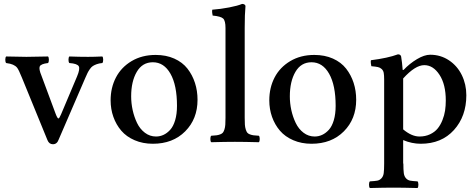

<svg xmlns="http://www.w3.org/2000/svg" viewBox="-20 -718 2402 972"><path d="M331.1 -398.9Q326.7 -403.3 326.7 -415.5Q326.7 -427.7 331.1 -432.1Q380.9 -430.2 425.8 -430.2Q456.1 -430.2 498 -432.1Q502.4 -427.7 502.4 -415.5Q502.4 -403.3 498 -398.9Q481.9 -397.5 469.7 -393.1Q457.5 -388.7 449.7 -383.5Q441.9 -378.4 434.6 -367.7Q427.2 -356.9 423.3 -348.9Q419.4 -340.8 412.1 -324.2L276.9 -11.2Q268.6 12.2 248 12.2Q228.5 12.2 220.2 -8.8L90.8 -325.2Q74.7 -365.2 66.4 -375.5Q51.3 -394 13.7 -398.4Q12.2 -398.9 11.2 -398.9Q6.8 -403.3 6.8 -415.5Q6.8 -427.7 11.2 -432.1Q75.7 -430.2 113.8 -430.2Q154.8 -430.2 223.1 -432.1Q227.5 -427.7 227.5 -415.5Q227.5 -403.3 223.1 -398.9Q186.5 -394.5 181.2 -381.6Q175.8 -368.7 189.9 -335L261.2 -143.1Q270.5 -118.2 275.9 -118.2Q280.3 -118.2 289.1 -139.2L370.1 -331.1Q386.2 -369.1 378.7 -382.6Q371.1 -396 331.1 -398.9Z M540 -210Q540 -273.9 566.9 -325.7Q593.8 -377.4 646.2 -408.7Q698.7 -439.9 768.1 -439.9Q820.8 -439.9 862.3 -421.4Q903.8 -402.8 929 -370.6Q954.1 -338.4 967 -298.3Q980 -258.3 980 -212.9Q980 -115.7 917.5 -53Q855 9.8 753.9 9.8Q703.1 9.8 661.6 -8.1Q620.1 -25.9 594 -56.4Q567.9 -86.9 554 -126.2Q540 -165.5 540 -210ZM753.9 -402.8Q700.7 -402.8 672.4 -354.2Q644 -305.7 644 -230Q644 -195.3 651.6 -160.6Q659.2 -126 673.8 -95.5Q688.5 -64.9 713.6 -45.9Q738.8 -26.9 770 -26.9Q789.6 -26.9 807.6 -35.2Q825.7 -43.5 841.6 -60.8Q857.4 -78.1 866.7 -109.4Q876 -140.6 876 -182.1Q876 -286.6 843 -344.7Q810.1 -402.8 753.9 -402.8Z M1218.8 -576.2V-122.1Q1218.8 -100.6 1219.7 -86.9Q1220.7 -73.2 1224.1 -62.7Q1227.5 -52.2 1231.4 -46.9Q1235.4 -41.5 1244.9 -37.8Q1254.4 -34.2 1263.9 -33Q1273.4 -31.7 1290.5 -30.8Q1294.9 -26.4 1294.9 -14.4Q1294.9 -2.4 1290.5 2Q1216.3 0 1169.4 0Q1121.6 0 1049.3 2Q1044.9 -2.4 1044.9 -14.4Q1044.9 -26.4 1049.3 -30.8Q1066.4 -31.7 1075.9 -33Q1085.4 -34.2 1095 -37.8Q1104.5 -41.5 1108.6 -46.9Q1112.8 -52.2 1116.2 -62.7Q1119.6 -73.2 1120.6 -86.9Q1121.6 -100.6 1121.6 -122.1V-576.2Q1121.6 -612.8 1109.9 -624Q1098.1 -635.3 1056.6 -639.2Q1055.2 -644 1054.2 -653.6Q1053.2 -663.1 1054.7 -668.9Q1096.2 -671.9 1140.4 -680.4Q1184.6 -689 1205.6 -698.2Q1212.9 -698.2 1217.8 -695.1Q1222.7 -691.9 1222.7 -687Q1218.8 -646 1218.8 -576.2Z M1343.3 -210Q1343.3 -273.9 1370.1 -325.7Q1397 -377.4 1449.5 -408.7Q1502 -439.9 1571.3 -439.9Q1624 -439.9 1665.5 -421.4Q1707 -402.8 1732.2 -370.6Q1757.3 -338.4 1770.3 -298.3Q1783.2 -258.3 1783.2 -212.9Q1783.2 -115.7 1720.7 -53Q1658.2 9.8 1557.1 9.8Q1506.3 9.8 1464.8 -8.1Q1423.3 -25.9 1397.2 -56.4Q1371.1 -86.9 1357.2 -126.2Q1343.3 -165.5 1343.3 -210ZM1557.1 -402.8Q1503.9 -402.8 1475.6 -354.2Q1447.3 -305.7 1447.3 -230Q1447.3 -195.3 1454.8 -160.6Q1462.4 -126 1477.1 -95.5Q1491.7 -64.9 1516.8 -45.9Q1542 -26.9 1573.2 -26.9Q1592.8 -26.9 1610.8 -35.2Q1628.9 -43.5 1644.8 -60.8Q1660.6 -78.1 1669.9 -109.4Q1679.2 -140.6 1679.2 -182.1Q1679.2 -286.6 1646.2 -344.7Q1613.3 -402.8 1557.1 -402.8Z M2021 -320.8V-314.9V-63Q2064 -26.9 2103.5 -26.9Q2133.3 -26.9 2157 -38.1Q2180.7 -49.3 2195.3 -67.1Q2210 -85 2219.7 -109.4Q2229.5 -133.8 2233.2 -158.2Q2236.8 -182.6 2236.8 -209Q2236.8 -291 2204.8 -339.6Q2172.9 -388.2 2127.9 -388.2Q2082 -388.2 2021 -320.8ZM1852.5 233.9Q1848.1 229.5 1848.1 217Q1848.1 204.6 1852.5 200.2Q1878.4 198.7 1890.1 196.5Q1901.9 194.3 1911.1 184.6Q1920.4 174.8 1922.6 158.4Q1924.8 142.1 1924.8 109.9V-314.9Q1924.8 -337.4 1922.6 -349.1Q1920.4 -360.8 1912.4 -368.4Q1904.3 -376 1893.3 -378.4Q1882.3 -380.9 1859.9 -382.8Q1858.4 -387.7 1857.4 -397.9Q1856.4 -408.2 1857.9 -413.1Q1942.9 -423.8 1994.6 -442.9Q2007.8 -442.9 2010.7 -432.1Q2015.6 -403.3 2018.6 -363.8H2022.9Q2053.2 -396 2090.8 -418.5Q2128.4 -440.9 2157.7 -440.9Q2210.4 -440.9 2252.7 -412.8Q2294.9 -384.8 2317.9 -337.9Q2340.8 -291 2340.8 -235.8Q2340.8 -129.4 2278.1 -59.8Q2215.3 9.8 2109.9 9.8Q2065.4 9.8 2021 -8.8V109.9H2022Q2022 142.1 2024.2 158.4Q2026.4 174.8 2035.4 184.6Q2044.4 194.3 2056.2 196.5Q2067.9 198.7 2093.8 200.2Q2098.1 204.6 2098.1 217Q2098.1 229.5 2093.8 233.9Q2019.5 231.9 1972.7 231.9Q1924.8 231.9 1852.5 233.9Z"/></svg>

Font: Common Serif Medium
Style: Regular
Weight: 500
Designer: Philipp H. Poll, Khaled Hosny
Foundry: Stefan Peev, Context Ltd.
Version: Version 1.026